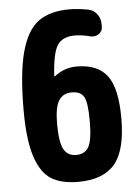

<svg xmlns="http://www.w3.org/2000/svg" viewBox="-53 -782 607 834"><g transform="rotate(-5 250.0 -365.0)"><path d="M254.9 -107.4Q293.9 -107.4 310.5 -136.7Q327.1 -166 327.1 -250Q327.1 -329.1 313 -354.5Q298.8 -379.9 259.8 -379.9Q221.7 -379.9 203.1 -350.6Q184.6 -321.3 184.6 -250Q184.6 -168.9 201.7 -138.2Q218.8 -107.4 254.9 -107.4ZM290 -490.2Q381.8 -490.2 423.3 -435.5Q464.8 -380.9 464.8 -250Q464.8 -109.4 414.1 -49.8Q363.3 9.8 254.9 9.8Q179.7 9.8 135.7 -18.6Q91.8 -46.9 68.4 -119.6Q44.9 -192.4 44.9 -320.3Q44.9 -482.4 69.8 -574.2Q94.7 -666 145 -703.1Q195.3 -740.2 280.3 -740.2Q314.5 -740.2 359.4 -732.4Q384.8 -728.5 399.9 -709Q415 -689.5 415 -663.1V-652.3Q415 -632.8 398.4 -621.6Q381.8 -610.4 362.3 -615.2Q324.2 -625 294.9 -625Q241.2 -625 218.8 -591.3Q196.3 -557.6 190.4 -457Q190.4 -455.1 191.4 -455.1Q192.4 -455.1 193.4 -456.1Q238.3 -490.2 290 -490.2Z"/></g></svg>

Font: Rounded Mgen+ 1m bold
Style: Bold
Weight: 700
Designer: [Source Han Sans]
Ryoko NISHIZUKA  (kana & ideographs); Paul D. Hunt (Latin, Greek & Cyrillic); Wenlong ZHANG  (bopomofo
Version: Version 1.059.20150602